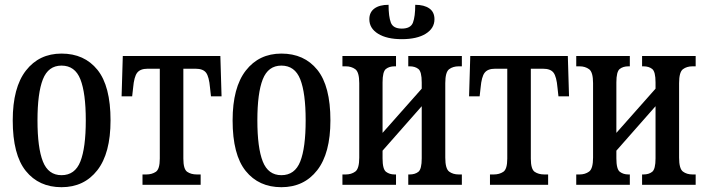

<svg xmlns="http://www.w3.org/2000/svg" viewBox="-20 -769 2932 799"><path d="M236 10Q142 10 87.5 -57.5Q33 -125 33 -268Q33 -405 88 -475.5Q143 -546 236 -546Q331 -546 385.5 -478.5Q440 -411 440 -268Q440 -131 385 -60.5Q330 10 236 10ZM236 -40Q292 -40 314.5 -97Q337 -154 337 -268Q337 -382 314.5 -439Q292 -496 236 -496Q181 -496 158.5 -439Q136 -382 136 -268Q136 -154 158.5 -97Q181 -40 236 -40Z M573 0V-43H589Q612 -43 628.5 -54Q645 -65 645 -109V-483H594Q564 -483 551 -466.5Q538 -450 534 -404L530 -368H486L491 -536H897L902 -368H858L854 -404Q850 -450 837.5 -466.5Q825 -483 794 -483H743V-109Q743 -65 759 -54Q775 -43 799 -43H815V0Z M1151 10Q1057 10 1002.5 -57.5Q948 -125 948 -268Q948 -405 1003 -475.5Q1058 -546 1151 -546Q1246 -546 1300.5 -478.5Q1355 -411 1355 -268Q1355 -131 1300 -60.5Q1245 10 1151 10ZM1151 -40Q1207 -40 1229.5 -97Q1252 -154 1252 -268Q1252 -382 1229.5 -439Q1207 -496 1151 -496Q1096 -496 1073.5 -439Q1051 -382 1051 -268Q1051 -154 1073.5 -97Q1096 -40 1151 -40Z M1405 0V-43H1419Q1442 -43 1458.5 -55Q1475 -67 1475 -113V-423Q1475 -469 1458.5 -481Q1442 -493 1419 -493H1405V-536H1628V-493H1622Q1600 -493 1586 -482Q1572 -471 1572 -426V-216L1735 -400V-426Q1735 -471 1721 -482Q1707 -493 1685 -493H1679V-536H1902V-493H1889Q1865 -493 1849 -481Q1833 -469 1833 -423V-113Q1833 -67 1849 -55Q1865 -43 1889 -43H1902V0H1679V-43H1685Q1707 -43 1721 -54Q1735 -65 1735 -110V-327L1572 -142V-110Q1572 -65 1586.5 -54Q1601 -43 1622 -43H1628V0ZM1652 -606Q1590 -606 1553.5 -628.5Q1517 -651 1517 -689Q1517 -718 1538 -733.5Q1559 -749 1597 -749Q1597 -700 1606.5 -675Q1616 -650 1652 -650Q1689 -650 1698.5 -675Q1708 -700 1708 -749Q1745 -749 1766.5 -734Q1788 -719 1788 -689Q1788 -651 1751.5 -628.5Q1715 -606 1652 -606Z M2019 0V-43H2035Q2058 -43 2074.5 -54Q2091 -65 2091 -109V-483H2040Q2010 -483 1997 -466.5Q1984 -450 1980 -404L1976 -368H1932L1937 -536H2343L2348 -368H2304L2300 -404Q2296 -450 2283.5 -466.5Q2271 -483 2240 -483H2189V-109Q2189 -65 2205 -54Q2221 -43 2245 -43H2261V0Z M2378 0V-43H2392Q2415 -43 2431.5 -55Q2448 -67 2448 -113V-423Q2448 -469 2431.5 -481Q2415 -493 2392 -493H2378V-536H2601V-493H2595Q2573 -493 2559 -482Q2545 -471 2545 -426V-216L2708 -400V-426Q2708 -471 2694 -482Q2680 -493 2658 -493H2652V-536H2875V-493H2862Q2838 -493 2822 -481Q2806 -469 2806 -423V-113Q2806 -67 2822 -55Q2838 -43 2862 -43H2875V0H2652V-43H2658Q2680 -43 2694 -54Q2708 -65 2708 -110V-327L2545 -142V-110Q2545 -65 2559.5 -54Q2574 -43 2595 -43H2601V0Z"/></svg>

Font: Noto Serif ExtraCondensed Medium
Style: Regular
Weight: 500
Width: 2
Designer: Monotype Design Team
Foundry: Monotype Imaging Inc.
Version: Version 2.015